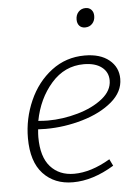

<svg xmlns="http://www.w3.org/2000/svg" viewBox="-53 -777 600 826"><g transform="rotate(-5 247.0 -364.0)"><path d="M99 -233Q97 -211 97 -199Q97 -114 135 -71.5Q173 -29 237 -29Q310 -29 393 -78L407 -49Q315 7 229 7Q149 7 100.5 -45Q52 -97 52 -199Q52 -283 86 -360Q120 -437 182.5 -484.5Q245 -532 326 -532Q393 -532 431.5 -500.5Q470 -469 470 -419Q470 -363 420 -320.5Q370 -278 291.5 -255Q213 -232 132 -232ZM103 -269Q131 -267 144 -267Q209 -267 274 -285.5Q339 -304 381.5 -338Q424 -372 424 -416Q424 -452 396 -473.5Q368 -495 319 -495Q236 -495 178.5 -429.5Q121 -364 103 -269ZM305 -689Q305 -709 317 -722Q329 -735 348 -735Q363 -735 372.5 -725Q382 -715 382 -698Q382 -678 370 -665Q358 -652 339 -652Q323 -652 314 -662Q305 -672 305 -689Z"/></g></svg>

Font: Bitter Pro Light
Style: Italic
Weight: 300
Italic angle: -9°
Designer: Sol Matas, and Bitter project Authors
Foundry: Sol Matas
Version: Version 1.010